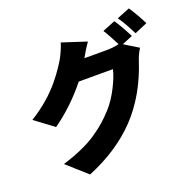

<svg xmlns="http://www.w3.org/2000/svg" viewBox="-157 -1000 1269 1257"><g transform="rotate(-20 478.0 -371.5)"><path d="M827.1 -663 752.8 -632.1 850.9 -572.1Q826 -532.3 813.9 -492.9Q742.9 -276.6 608.1 -134.2Q473.4 8.2 259.9 95.9L122.2 -27Q197.1 -49.7 257.6 -76.7Q318.2 -103.7 364 -134.8Q409.8 -165.8 442.8 -195.1Q475.9 -224.4 509.9 -262.1Q552.9 -310 589.3 -380.9Q625.7 -451.7 636 -501.1H398.1Q290.1 -366.1 157 -272L27 -369Q62.1 -390.6 94.1 -414.4Q126.1 -438.2 150.6 -459.5Q175.1 -480.8 198.9 -505.5Q222.7 -530.2 238.6 -549.2Q254.6 -568.2 272.4 -592.3Q290.1 -616.5 300.1 -631.4Q310 -646.3 323.9 -668Q337 -688.9 351.9 -721.9Q366.8 -755 375 -782L544 -726.9Q516 -687.5 485.1 -632.1H638.8Q686.1 -632.1 726.9 -642Q685.7 -723.4 663 -757.1L752.1 -793Q783.7 -747.2 827.1 -663ZM779.8 -802.9 870 -839.1Q887.4 -813.9 909.6 -775Q931.8 -736.2 945 -709.2L855.8 -671.2Q815 -754.3 779.8 -802.9Z"/></g></svg>

Font: Karasuma Gothic
Style: Black
Weight: 900
Designer: Rasmus Andersson / Ryoko Nishizuka
Foundry: Genbu
Version: Version 1.00